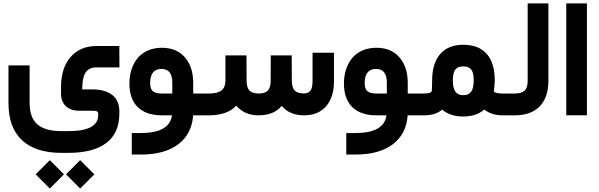

<svg xmlns="http://www.w3.org/2000/svg" viewBox="-20 -671 3485 1117"><path d="M364.3 343.3 446.3 260.7 528.8 343.3Q525.9 346.2 522.9 349.6Q516.6 356 488.8 383.5Q460.9 411.1 446.3 425.8ZM187.5 343.3 270 260.7 352.1 343.3 270 425.8ZM335 -162.1Q335 -276.4 390.9 -339.8Q446.8 -403.3 542 -403.3H654.8H674.3V-383.8L674.8 -298.3V-278.8H655.3H539.6Q500 -278.8 480 -251.7Q460 -224.6 458.5 -162.1V-150.9H517.1Q591.3 -150.9 632.8 -118.7Q674.3 -86.4 674.3 -23.9V-9.8Q674.3 103.5 598.4 160.9Q522.5 218.3 378.4 218.3H337.4Q187 218.3 108.2 144.8Q29.3 71.3 29.3 -70.8V-271V-290.5H48.8H132.8H152.3V-271V-70.8Q152.3 12.2 197 52Q241.7 91.8 337.4 91.8H378.4Q551.3 91.8 551.3 -1V-6.8Q551.3 -17.6 545.2 -22.2Q539.1 -26.9 517.1 -26.9H439.9Q391.6 -26.9 363.3 -53.2Q335 -79.6 335 -127Z M1153.3 0H1103.5Q1096.7 107.4 1017.8 167.7Q939 228 802.2 228H766.1H746.6V208.5V122.6V103H766.1H799.3Q966.3 103 980.5 0H922.4Q830.6 0 781.7 -47.6Q732.9 -95.2 732.9 -185.1Q732.9 -229 744.9 -266.4Q756.8 -303.7 780 -332.3Q803.2 -360.8 839.6 -377Q876 -393.1 921.9 -393.1Q1007.3 -393.1 1055.7 -337.4Q1104 -281.7 1104 -189.5V-127H1153.3Q1158.7 -127 1162.1 -106.4Q1165.5 -85.9 1165.5 -66.9V-61.5Q1165.5 -41.5 1162.4 -20.8Q1159.2 0 1153.3 0ZM853.5 -187Q853.5 -154.8 868.9 -140.9Q884.3 -127 921.9 -127H982.4V-189.9Q982.4 -270 919.9 -270Q853.5 -270 853.5 -187Z M1148.9 -127H1195.3Q1246.6 -127 1269 -145.3Q1291.5 -163.6 1291.5 -202.1V-329.1V-348.6H1311H1394.5H1414.1V-329.1L1414.6 -201.2Q1415 -161.1 1431.4 -144Q1447.8 -127 1486.3 -127Q1522 -127 1538.3 -144.3Q1554.7 -161.6 1554.7 -201.7L1555.2 -329.1V-348.6H1574.7H1657.7H1677.2V-329.1L1677.7 -202.6Q1678.2 -161.6 1694.3 -144.5Q1710.4 -127.4 1746.6 -127.4Q1773.9 -127.4 1786.1 -143.6Q1798.3 -159.7 1798.3 -200.7V-344.7V-364.3H1817.9H1903.3H1922.9V-344.7V-196.8Q1922.9 -105.5 1877 -52.7Q1831.1 0 1749.5 0Q1665 0 1619.1 -54.7Q1572.8 0 1484.4 0Q1402.8 0 1354.5 -56.2Q1302.2 0 1194.8 0H1148.9Q1143.1 0 1139.9 -20.8Q1136.7 -41.5 1136.7 -61.5V-66.9Q1136.7 -85.9 1140.1 -106.4Q1143.6 -127 1148.9 -127Z M2401.4 0H2351.6Q2344.7 107.4 2265.9 167.7Q2187 228 2050.3 228H2014.2H1994.6V208.5V122.6V103H2014.2H2047.4Q2214.4 103 2228.5 0H2170.4Q2078.6 0 2029.8 -47.6Q1981 -95.2 1981 -185.1Q1981 -229 1992.9 -266.4Q2004.9 -303.7 2028.1 -332.3Q2051.3 -360.8 2087.6 -377Q2124 -393.1 2169.9 -393.1Q2255.4 -393.1 2303.7 -337.4Q2352.1 -281.7 2352.1 -189.5V-127H2401.4Q2406.7 -127 2410.2 -106.4Q2413.6 -85.9 2413.6 -66.9V-61.5Q2413.6 -41.5 2410.4 -20.8Q2407.2 0 2401.4 0ZM2101.6 -187Q2101.6 -154.8 2116.9 -140.9Q2132.3 -127 2169.9 -127H2230.5V-189.9Q2230.5 -270 2168 -270Q2101.6 -270 2101.6 -187Z M2919.9 0H2904.3Q2839.8 0 2797.4 -33.7Q2751 6.8 2674.3 6.8Q2599.6 6.8 2552.2 -33.2Q2514.2 0 2446.8 0H2397Q2391.1 0 2387.9 -20.8Q2384.8 -41.5 2384.8 -61.5V-66.9Q2384.8 -85.9 2388.2 -106.4Q2391.6 -127 2397 -127H2445.8Q2465.8 -127 2476.6 -130.1Q2487.3 -133.3 2489.7 -137Q2492.2 -140.6 2492.7 -147.9Q2494.1 -169.4 2494.1 -202.6Q2494.1 -303.2 2541.3 -356.9Q2588.4 -410.6 2674.3 -410.6Q2765.1 -410.6 2811.8 -357.4Q2858.4 -304.2 2858.4 -201.7Q2858.4 -191.4 2856.9 -177.2Q2855.5 -163.1 2854.2 -153.1Q2853 -143.1 2853 -142.1Q2853 -139.2 2856 -136.2Q2858.9 -133.3 2871.3 -130.1Q2883.8 -127 2903.3 -127H2919.9Q2925.3 -127 2928.7 -106.4Q2932.1 -85.9 2932.1 -66.9V-61.5Q2932.1 -41.5 2929 -20.8Q2925.8 0 2919.9 0ZM2735.8 -203.6Q2735.8 -248.5 2721.4 -266.6Q2707 -284.7 2674.8 -284.7Q2643.6 -284.7 2629.2 -266.6Q2614.7 -248.5 2614.7 -203.6Q2614.7 -156.7 2629.9 -137Q2645 -117.2 2675.3 -117.2Q2705.6 -117.2 2720.7 -137Q2735.8 -156.7 2735.8 -203.6Z M2915 -127H2974.6Q3015.1 -127 3032.5 -144Q3049.8 -161.1 3049.8 -200.7V-631.8V-651.4H3069.3H3150.9H3170.4V-631.8V-201.2Q3170.4 -104.5 3119.9 -52.2Q3069.3 0 2974.1 0H2915Q2909.2 0 2906 -20.8Q2902.8 -41.5 2902.8 -61.5V-66.9Q2902.8 -85.9 2906.2 -106.4Q2909.7 -127 2915 -127Z M3293.9 -651.4H3375H3394.5V-631.8V-20V-0.5H3375H3293.9H3274.4V-20V-631.8V-651.4Z"/></svg>

Font: Shabnam FD
Style: Bold
Weight: 700
Foundry: DejaVu fonts team - Redesigned by Saber Rastikerdar - Based on Vazir font
Version: Version 5.00;October 20, 2019;FontCreator 12.0.0.2547 64-bit